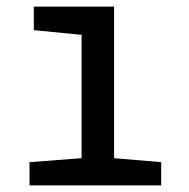

<svg xmlns="http://www.w3.org/2000/svg" viewBox="-20 -559 570 579"><path d="M69 0H466V-70L324 -82V-539H82V-468L226 -454V-82L69 -70Z"/></svg>

Font: Noto Sans Mono Condensed Medium
Style: Regular
Weight: 500
Width: 3
Designer: Monotype Design Team
Foundry: Monotype Imaging Inc.
Version: Version 2.014